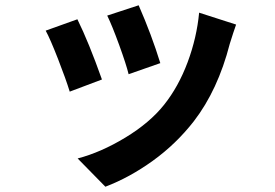

<svg xmlns="http://www.w3.org/2000/svg" viewBox="-20 -614 1040 727"><path d="M505 -594Q554 -482 587 -375L467 -333Q458 -370 431.5 -443Q405 -516 386 -555ZM874 -521Q864 -493 850 -448Q805 -273 714 -155Q647 -69 559 -5.5Q471 58 379 93L274 -14Q362 -37 454.5 -93Q547 -149 601.5 -217.5Q656 -286 690.5 -378.5Q725 -471 734 -566ZM273 -541Q316 -454 366 -313L244 -267Q230 -313 200 -390Q170 -467 153 -498Z"/></svg>

Font: Swei Fan Sans CJK TC
Style: Bold
Weight: 700
Version: Version 2.130